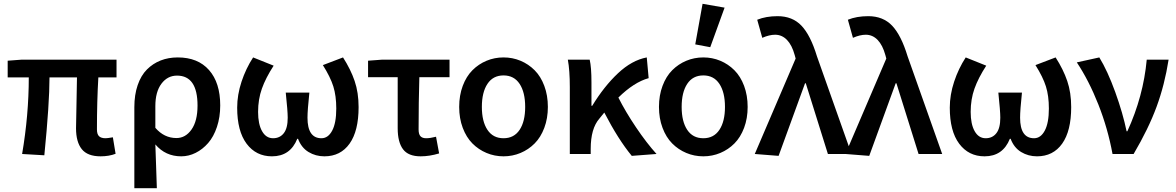

<svg xmlns="http://www.w3.org/2000/svg" viewBox="-20 -802 6125 1000"><path d="M503.9 12.2Q436 12.2 406 -25.1Q376 -62.5 376 -133.8Q376 -152.3 378.2 -250.5Q380.4 -348.6 380.9 -398.9H237.8Q237.8 -263.7 210.9 6.8L95.2 0Q129.9 -203.6 129.9 -398.9H20V-485.8L91.8 -491.2H586.9V-398.9H492.2Q484.9 -274.9 484.9 -127.9Q484.9 -103 495.8 -92.5Q506.8 -82 529.8 -82Q539.6 -82 567.9 -86.9L582 -1Q547.4 12.2 503.9 12.2Z M679.7 178.2V-243.2Q679.7 -308.1 697 -358.6Q714.4 -409.2 745.4 -440.2Q776.4 -471.2 816.9 -487.1Q857.4 -502.9 905.8 -502.9Q1010.7 -502.9 1068.8 -437Q1127 -371.1 1127 -252.9Q1127 -191.9 1109.9 -140.9Q1092.8 -89.8 1064 -56.9Q1035.2 -23.9 999 -5.9Q962.9 12.2 923.8 12.2Q841.8 12.2 789.1 -49.8Q790.5 -12.2 793 61.8Q795.4 135.7 796.9 178.2ZM898.9 -83Q946.3 -83 977.5 -127.4Q1008.8 -171.9 1008.8 -252Q1008.8 -408.2 901.9 -408.2Q852.5 -408.2 820.8 -366Q789.1 -323.7 789.1 -249V-136.2Q835 -83 898.9 -83Z M1396.5 12.2Q1313.5 12.2 1264.4 -53.5Q1215.3 -119.1 1215.3 -241.2Q1215.3 -308.1 1238 -376.7Q1260.7 -445.3 1298.3 -502.9L1405.3 -460Q1363.8 -396 1344 -340.3Q1324.2 -284.7 1324.2 -219.2Q1324.2 -155.3 1345 -118.7Q1365.7 -82 1402.3 -82Q1437.5 -82 1458 -108.2Q1478.5 -134.3 1478.5 -189Q1478.5 -223.1 1468.3 -319.8H1591.3Q1581.5 -228 1581.5 -189Q1581.5 -82 1654.3 -82Q1689 -82 1710.2 -121.8Q1731.4 -161.6 1731.4 -236.8Q1731.4 -302.7 1716.1 -351.8Q1700.7 -400.9 1661.6 -462.9L1766.6 -502.9Q1806.6 -440.4 1827.1 -380.1Q1847.7 -319.8 1847.7 -244.1Q1847.7 -120.1 1800.8 -54Q1753.9 12.2 1669.4 12.2Q1624 12.2 1586.9 -10.3Q1549.8 -32.7 1532.2 -79.1H1528.3Q1491.7 12.2 1396.5 12.2Z M2170.9 12.2Q2106.4 12.2 2078.9 -24.9Q2051.3 -62 2051.3 -133.8V-399.9H1897V-485.8L1969.2 -491.2H2321.3V-399.9H2164.1Q2160.2 -269 2160.2 -127.9Q2160.2 -103 2169.9 -92.5Q2179.7 -82 2199.2 -82Q2220.7 -82 2251 -89.8L2267.1 -2.9Q2216.8 12.2 2170.9 12.2Z M2371.6 -245.1Q2371.6 -305.2 2390.1 -354.7Q2408.7 -404.3 2440.7 -436.3Q2472.7 -468.3 2514.2 -485.6Q2555.7 -502.9 2602.5 -502.9Q2649.4 -502.9 2690.9 -485.6Q2732.4 -468.3 2764.4 -436.3Q2796.4 -404.3 2814.9 -354.7Q2833.5 -305.2 2833.5 -245.1Q2833.5 -185.5 2814.9 -136.2Q2796.4 -86.9 2764.6 -54.9Q2732.9 -22.9 2691.2 -5.4Q2649.4 12.2 2602.5 12.2Q2555.7 12.2 2513.9 -5.4Q2472.2 -22.9 2440.4 -54.9Q2408.7 -86.9 2390.1 -136.2Q2371.6 -185.5 2371.6 -245.1ZM2715.3 -245.1Q2715.3 -321.3 2686.3 -365.2Q2657.2 -409.2 2602.5 -409.2Q2547.9 -409.2 2518.8 -365.2Q2489.7 -321.3 2489.7 -245.1Q2489.7 -169.4 2518.8 -125.7Q2547.9 -82 2602.5 -82Q2657.2 -82 2686.3 -125.7Q2715.3 -169.4 2715.3 -245.1Z M3270.5 9.8Q3200.2 -75.2 3127.4 -215.8Q3124.5 -211.9 3115.5 -201.2Q3106.4 -190.4 3101.6 -184.1Q3056.6 -132.3 3056.6 -26.9V0H2947.8V-348.1Q2947.8 -435.5 2937.5 -491.2H3051.3Q3060.5 -452.1 3060.5 -373V-251H3064.5Q3126 -352.1 3198.5 -420.2Q3271 -488.3 3348.6 -502.9L3358.4 -395Q3282.2 -374 3200.7 -293.9Q3237.8 -220.2 3292.7 -138.7Q3347.7 -57.1 3399.4 0Z M3412.1 -245.1Q3412.1 -305.2 3430.7 -354.7Q3449.2 -404.3 3481.2 -436.3Q3513.2 -468.3 3554.7 -485.6Q3596.2 -502.9 3643.1 -502.9Q3689.9 -502.9 3731.4 -485.6Q3772.9 -468.3 3804.9 -436.3Q3836.9 -404.3 3855.5 -354.7Q3874 -305.2 3874 -245.1Q3874 -185.5 3855.5 -136.2Q3836.9 -86.9 3805.2 -54.9Q3773.4 -22.9 3731.7 -5.4Q3689.9 12.2 3643.1 12.2Q3596.2 12.2 3554.4 -5.4Q3512.7 -22.9 3481 -54.9Q3449.2 -86.9 3430.7 -136.2Q3412.1 -185.5 3412.1 -245.1ZM3755.9 -245.1Q3755.9 -321.3 3726.8 -365.2Q3697.8 -409.2 3643.1 -409.2Q3588.4 -409.2 3559.3 -365.2Q3530.3 -321.3 3530.3 -245.1Q3530.3 -169.4 3559.3 -125.7Q3588.4 -82 3643.1 -82Q3697.8 -82 3726.8 -125.7Q3755.9 -169.4 3755.9 -245.1ZM3601.1 -570.8 3639.2 -782.2 3753.9 -762.2 3679.2 -556.2Z M4035.2 9.8 3911.1 0 4124 -497.1 4119.1 -515.1Q4105 -566.9 4078.9 -594Q4052.7 -621.1 4017.1 -621.1Q3986.8 -621.1 3950.2 -605L3923.8 -699.2Q3969.7 -717.8 4029.8 -717.8Q4107.4 -717.8 4154.5 -668Q4201.7 -618.2 4234.9 -508.8L4415 0H4292L4176.8 -368.2H4172.9Z M4507.3 9.8 4383.3 0 4596.2 -497.1 4591.3 -515.1Q4577.1 -566.9 4551 -594Q4524.9 -621.1 4489.3 -621.1Q4459 -621.1 4422.4 -605L4396 -699.2Q4441.9 -717.8 4502 -717.8Q4579.6 -717.8 4626.7 -668Q4673.8 -618.2 4707 -508.8L4887.2 0H4764.2L4648.9 -368.2H4645Z M5107.9 12.2Q5024.9 12.2 4975.8 -53.5Q4926.8 -119.1 4926.8 -241.2Q4926.8 -308.1 4949.5 -376.7Q4972.2 -445.3 5009.8 -502.9L5116.7 -460Q5075.2 -396 5055.4 -340.3Q5035.6 -284.7 5035.6 -219.2Q5035.6 -155.3 5056.4 -118.7Q5077.1 -82 5113.8 -82Q5148.9 -82 5169.4 -108.2Q5189.9 -134.3 5189.9 -189Q5189.9 -223.1 5179.7 -319.8H5302.7Q5293 -228 5293 -189Q5293 -82 5365.7 -82Q5400.4 -82 5421.6 -121.8Q5442.9 -161.6 5442.9 -236.8Q5442.9 -302.7 5427.5 -351.8Q5412.1 -400.9 5373 -462.9L5478 -502.9Q5518.1 -440.4 5538.6 -380.1Q5559.1 -319.8 5559.1 -244.1Q5559.1 -120.1 5512.2 -54Q5465.3 12.2 5380.9 12.2Q5335.4 12.2 5298.3 -10.3Q5261.2 -32.7 5243.7 -79.1H5239.7Q5203.1 12.2 5107.9 12.2Z M5774.4 0Q5750 -132.8 5700.7 -257.6Q5651.4 -382.3 5588.4 -477.1L5705.6 -502.9Q5748.5 -433.1 5788.6 -322.3Q5828.6 -211.4 5847.7 -118.2H5851.6Q5935.1 -300.3 5952.6 -491.2H6066.4Q6045.9 -360.4 6003.9 -246.1Q5961.9 -131.8 5884.3 0Z"/></svg>

Font: Toshiba Sans Medium
Style: Regular
Weight: 500
Designer: Paul D. Hunt
Foundry: Toshiba Corporation
Version: Version 2.020;PS 2.0;hotconv 1.0.86;makeotf.lib2.5.63406